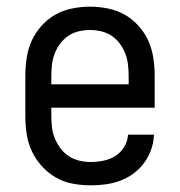

<svg xmlns="http://www.w3.org/2000/svg" viewBox="-20 -548 540 576"><path d="M252 8Q225 8 198 3Q171 -2 147.5 -15.5Q124 -29 105.5 -49.5Q87 -70 75.5 -94.5Q64 -119 60 -146Q56 -173 56 -200V-320Q56 -347 60 -374Q64 -401 75 -425.5Q86 -450 104.5 -470.5Q123 -491 146 -504Q169 -517 196 -522.5Q223 -528 250 -528Q277 -528 304 -522.5Q331 -517 354 -504Q377 -491 395.5 -470.5Q414 -450 425 -425.5Q436 -401 440 -374Q444 -347 444 -320V-225H134V-200Q134 -183 136 -166Q138 -149 144.5 -133Q151 -117 161.5 -103Q172 -89 186.5 -79.5Q201 -70 218 -66Q235 -62 252 -62Q271 -62 290.5 -66Q310 -70 326 -80Q342 -90 352.5 -107Q363 -124 364 -144H442Q441 -121 433.5 -99.5Q426 -78 412.5 -59.5Q399 -41 380.5 -27.5Q362 -14 341 -6Q320 2 297 5Q274 8 252 8ZM366 -295V-320Q366 -337 364 -354Q362 -371 356 -387Q350 -403 339.5 -417Q329 -431 315 -440.5Q301 -450 284 -454Q267 -458 250 -458Q233 -458 216 -454Q199 -450 185 -440.5Q171 -431 160.5 -417Q150 -403 144 -387Q138 -371 136 -354Q134 -337 134 -320V-295Z"/></svg>

Font: Iosevka Term SS14
Style: Regular
Weight: 400
Monospace: yes
Designer: Belleve Invis
Foundry: Belleve Invis
Version: Version 24.1.1; ttfautohint (v1.8.4)